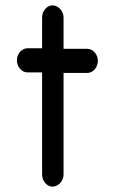

<svg xmlns="http://www.w3.org/2000/svg" viewBox="-20 -659 431 716"><path d="M137 -594V-479H82C61 -479 43 -458 43 -434C43 -410 61 -389 82 -389H137V-8C137 16 155 37 176 37C197 37 217 16 217 -8V-387H306C327 -387 345 -408 345 -432C345 -456 327 -477 306 -477H217V-594C217 -618 197 -639 176 -639C155 -639 137 -618 137 -594Z"/></svg>

Font: Electronic
Style: Circ
Weight: 900
Version: Version 1.011